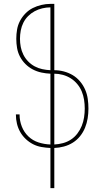

<svg xmlns="http://www.w3.org/2000/svg" viewBox="-20 -755 540 990"><path d="M240 215V8Q217 7 194 3Q171 -1 150.5 -11.5Q130 -22 113 -38Q96 -54 84.5 -74Q73 -94 67.5 -117Q62 -140 62 -163V-165H81V-163Q81 -132 92.5 -102.5Q104 -73 126.5 -51.5Q149 -30 179 -20.5Q209 -11 240 -10V-375Q217 -376 193.5 -381Q170 -386 149 -397Q128 -408 111 -425Q94 -442 83 -463Q72 -484 68 -507.5Q64 -531 64 -555Q64 -579 68 -602.5Q72 -626 83 -647Q94 -668 111 -685.5Q128 -703 149 -713.5Q170 -724 193.5 -729.5Q217 -735 240 -735H260V-393Q285 -393 309.5 -386.5Q334 -380 355 -367.5Q376 -355 392.5 -335.5Q409 -316 419 -293Q429 -270 432.5 -245Q436 -220 436 -195Q436 -170 432 -145Q428 -120 418.5 -96.5Q409 -73 393 -53Q377 -33 355.5 -19.5Q334 -6 309.5 0.5Q285 7 260 8V215ZM240 -393V-717Q219 -717 198 -712Q177 -707 158.5 -697Q140 -687 125 -672Q110 -657 100.5 -638Q91 -619 87 -597.5Q83 -576 83 -555Q83 -534 87 -513Q91 -492 100.5 -473Q110 -454 125 -438.5Q140 -423 158.5 -413Q177 -403 198 -398.5Q219 -394 240 -393ZM260 -10Q282 -11 304.5 -17Q327 -23 346 -35.5Q365 -48 379 -66.5Q393 -85 401.5 -106Q410 -127 413.5 -150Q417 -173 417 -195Q417 -218 413.5 -240.5Q410 -263 401.5 -283.5Q393 -304 378.5 -321.5Q364 -339 345 -351Q326 -363 304 -369Q282 -375 260 -375Z"/></svg>

Font: Iosevka Term Curly Thin
Style: Regular
Weight: 100
Designer: Belleve Invis
Foundry: Belleve Invis
Version: Version 32.3.0